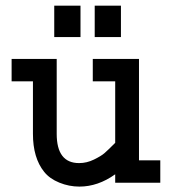

<svg xmlns="http://www.w3.org/2000/svg" viewBox="-20 -653 626 686"><path d="M21.5 -442.4H182.6V-174.8Q182.6 -70.3 262.7 -70.3Q290 -70.3 315.9 -83Q341.8 -95.7 353.5 -106Q365.2 -116.2 391.6 -142.6V-362.3H311.5V-442.4H476.6V-80.1H552.7V0H391.6V-30.3Q330.1 13.7 263.7 13.7Q226.6 13.7 191.9 -0.5Q157.2 -14.6 137.7 -39.1Q97.7 -88.9 97.7 -174.8V-362.3H21.5ZM173.8 -520.5V-632.8H267.6V-520.5ZM318.4 -520.5V-632.8H412.1V-520.5Z"/></svg>

Font: Thabit-Bold
Style: Bold
Weight: 700
Designer: Regenerated by Nadim Shaikli
Foundry: MAK Alagha
Version: 0.01